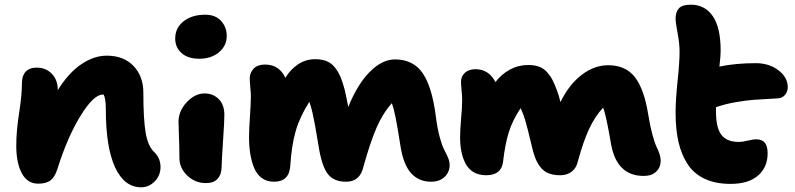

<svg xmlns="http://www.w3.org/2000/svg" viewBox="-20 -776 3412 824"><path d="M585.9 27.8Q513.7 27.8 473.9 -57.9Q434.1 -143.6 434.1 -308.1Q434.1 -352.1 424.8 -370.1H420.9Q381.8 -370.1 325.4 -278.6Q269 -187 226.1 -49.8Q214.8 -15.1 196.3 -1.5Q177.7 12.2 144 12.2Q97.7 12.2 73.7 -32.2Q49.8 -76.7 49.8 -150.9Q49.8 -212.4 62 -291Q74.2 -369.6 74.2 -419.9Q74.2 -451.2 90.3 -468.5Q106.4 -485.8 137.2 -485.8Q176.8 -485.8 202.4 -459.5Q228 -433.1 228 -389.2Q273.9 -462.9 328.4 -500Q382.8 -537.1 438 -537.1Q510.7 -537.1 553 -492.9Q595.2 -448.7 595.2 -378.9Q595.2 -263.7 605.2 -205.6Q615.2 -147.5 643.1 -122.1Q668.9 -96.2 668.9 -59.1Q668.9 -22.9 644 2.4Q619.1 27.8 585.9 27.8Z M835 -523.9Q786.6 -523.9 759.3 -548.1Q731.9 -572.3 731.9 -610.8Q731.9 -656.2 767.8 -684.6Q803.7 -712.9 860.8 -712.9Q904.8 -712.9 929 -686Q953.1 -659.2 953.1 -622.1Q953.1 -579.6 919.9 -551.8Q886.7 -523.9 835 -523.9ZM864.3 9.8Q817.4 9.8 783.7 -22.5Q750 -54.7 750 -98.1Q750 -146.5 748 -191.7Q746.1 -236.8 746.1 -252.9Q746.1 -299.8 781.5 -337.4Q816.9 -375 857.9 -375Q894 -375 918.2 -351.3Q942.4 -327.6 942.9 -284.2Q943.4 -263.2 937.3 -172.6Q931.2 -82 931.2 -62Q931.2 -27.8 914.1 -9Q897 9.8 864.3 9.8Z M1155.8 3.9Q1125 3.9 1103.3 -12.2Q1081.5 -28.3 1070.1 -56.9Q1058.6 -85.4 1053.7 -117.9Q1048.8 -150.4 1048.8 -189.9Q1048.8 -218.8 1052.7 -276.4Q1056.6 -334 1056.6 -361.8Q1056.6 -376 1054.2 -401.9Q1051.8 -427.7 1051.8 -439Q1051.8 -464.4 1068.8 -481.7Q1085.9 -499 1116.7 -499Q1149.9 -499 1171.9 -483.2Q1193.8 -467.3 1204.6 -441.9Q1226.6 -478.5 1259.5 -500.2Q1292.5 -522 1332.5 -522Q1361.3 -522 1382.1 -513.4Q1402.8 -504.9 1417.2 -486.6Q1431.6 -468.3 1441.2 -446Q1450.7 -423.8 1459.5 -390.1Q1469.2 -346.7 1474.6 -316.9Q1514.6 -415.5 1567.6 -468.3Q1620.6 -521 1674.8 -521Q1753.9 -521 1794.2 -461.7Q1834.5 -402.3 1850.6 -275.9Q1856.9 -224.6 1867.4 -186.5Q1877.9 -148.4 1887 -132.1Q1896 -115.7 1902.8 -99.4Q1909.7 -83 1909.7 -67.9Q1909.7 -37.1 1887.9 -16.6Q1866.2 3.9 1829.6 3.9Q1777.8 3.9 1744.1 -33Q1710.4 -69.8 1697.8 -154.8Q1685.1 -235.4 1677.7 -272.2Q1670.4 -309.1 1661.6 -333Q1622.1 -288.6 1595.5 -226.8Q1568.8 -165 1539.6 -60.1Q1525.4 3.9 1464.8 3.9Q1410.2 3.9 1384.8 -32.2Q1359.4 -68.4 1346.7 -152.8Q1336.4 -213.4 1332 -238.3Q1327.6 -263.2 1321.3 -291.3Q1314.9 -319.3 1307.6 -338.9Q1267.1 -275.9 1249.3 -214.6Q1231.4 -153.3 1225.6 -63Q1220.7 3.9 1155.8 3.9Z M2066.4 -23.9Q2034.7 -23.9 2012 -37.6Q1989.3 -51.3 1977.3 -75.2Q1965.3 -99.1 1960 -126.5Q1954.6 -153.8 1954.6 -187Q1954.6 -217.8 1959 -268.1Q1963.4 -318.4 1963.4 -348.1Q1963.4 -362.3 1960.9 -387.7Q1958.5 -413.1 1958.5 -424.8Q1958.5 -447.8 1974.9 -463.4Q1991.2 -479 2020.5 -479Q2077.6 -479 2106.4 -423.8Q2131.8 -457.5 2168.2 -477.3Q2204.6 -497.1 2246.6 -497.1Q2273.4 -497.1 2293.5 -489.7Q2313.5 -482.4 2327.6 -466.6Q2341.8 -450.7 2351.1 -432.9Q2360.4 -415 2370.6 -387.2Q2378.9 -365.2 2385.3 -337.9Q2421.4 -412.1 2475.6 -454.1Q2529.8 -496.1 2590.3 -496.1Q2664.6 -496.1 2704.6 -445.1Q2744.6 -394 2762.2 -283.2Q2770 -234.9 2780 -198.2Q2790 -161.6 2797.6 -146.2Q2805.2 -130.9 2810.3 -115.7Q2815.4 -100.6 2815.4 -86.9Q2815.4 -58.1 2796.4 -39.6Q2777.3 -21 2742.7 -21Q2627 -21 2602.5 -157.2Q2581.5 -281.7 2568.4 -314Q2533.2 -276.4 2508.1 -222.2Q2482.9 -168 2460.4 -85Q2454.1 -55.2 2433.8 -39.6Q2413.6 -23.9 2384.3 -23.9Q2354.5 -23.9 2333.3 -32.7Q2312 -41.5 2298.1 -60.3Q2284.2 -79.1 2275.9 -101.3Q2267.6 -123.5 2260.3 -157.2Q2243.2 -229 2234.4 -258.8Q2225.6 -288.6 2214.4 -312Q2179.7 -260.3 2163.6 -208.7Q2147.5 -157.2 2138.7 -80.1Q2130.9 -23.9 2066.4 -23.9Z M3115.7 13.2Q3051.3 13.2 3004.9 -8.3Q2958.5 -29.8 2931.4 -71Q2904.3 -112.3 2891.8 -166.7Q2879.4 -221.2 2879.4 -292Q2879.4 -346.7 2887.9 -428Q2896.5 -509.3 2896.5 -553.2Q2896.5 -589.8 2887.9 -634.5Q2879.4 -679.2 2879.4 -695.8Q2879.4 -724.6 2893.6 -740.2Q2907.7 -755.9 2944.8 -755.9Q3004.9 -755.9 3038.8 -707Q3072.8 -658.2 3072.8 -558.1Q3072.8 -534.2 3067.4 -490.2Q3136.7 -504.9 3223.6 -504.9Q3280.8 -504.9 3320.8 -474.4Q3360.8 -443.8 3360.8 -401.9Q3360.8 -383.3 3349.6 -369.4Q3338.4 -355.5 3319.8 -354Q3248 -350.1 3215.1 -347.7Q3182.1 -345.2 3137 -337.4Q3091.8 -329.6 3052.7 -315.9V-297.9Q3052.7 -227.1 3076.2 -197Q3099.6 -167 3149.4 -167Q3167 -167 3190.2 -172.6Q3213.4 -178.2 3224.6 -178.2Q3250.5 -178.2 3262.5 -163.3Q3274.4 -148.4 3274.4 -118.2Q3274.4 -58.1 3233.2 -22.5Q3191.9 13.2 3115.7 13.2Z"/></svg>

Font: Shantell Sans Irregular
Style: Regular
Weight: 800
Designer: Stephen Nixon, Anya Danilova, Shantell Martin
Foundry: Arrow Type
Version: Version 1.006;[9816181b4]